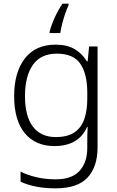

<svg xmlns="http://www.w3.org/2000/svg" viewBox="-20 -785 639 1045"><path d="M283 -542Q345 -542 386.5 -517.5Q428 -493 453 -451H457L465 -532H511V17Q511 122 457 181Q403 240 282 240Q222 240 175.5 230.5Q129 221 92 204V149Q129 168 178 179.5Q227 191 284 191Q371 191 413 145Q455 99 455 20V-11Q455 -32 455.5 -53.5Q456 -75 457 -94H454Q408 10 276 10Q173 10 115 -60Q57 -130 57 -262Q57 -391 115 -466.5Q173 -542 283 -542ZM289 -493Q202 -493 159 -432Q116 -371 116 -261Q116 -153 159 -96Q202 -39 283 -39Q349 -39 386.5 -65.5Q424 -92 439.5 -139Q455 -186 455 -246V-281Q455 -382 417.5 -437.5Q380 -493 289 -493ZM353 -756Q345 -740 335.5 -712.5Q326 -685 318.5 -655.5Q311 -626 308 -605H250V-612Q258 -645 277 -687.5Q296 -730 320 -765H353Z"/></svg>

Font: Noto Sans Arabic Light
Style: Regular
Weight: 300
Designer: Monotype Design Team, Nadine Chahine, Nizar Qandah and Khaled Hosny
Foundry: Monotype Imaging Inc.
Version: Version 2.012; ttfautohint (v1.8.4.7-5d5b)